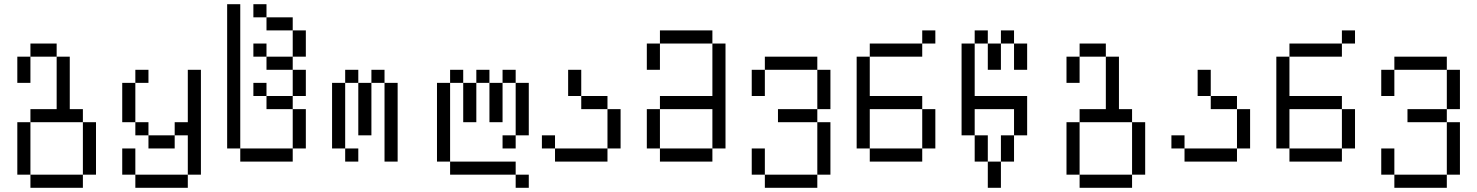

<svg xmlns="http://www.w3.org/2000/svg" viewBox="-20 -770 7040 915"><path d="M125 62.5V125H375V62.5ZM125 62.5Q125 62.5 125 -187.5H62.5Q62.5 -187.5 62.5 62.5ZM375 62.5H437.5Q437.5 62.5 437.5 -187.5H375Q375 -187.5 375 62.5ZM125 -187.5H375V-250H312.5Q312.5 -250 312.5 -500H250Q250 -500 250 -250H125ZM62.5 -500Q62.5 -500 62.5 -375H125Q125 -375 125 -500ZM125 -500H250V-562.5H125Z M687.5 -375V-437.5H625V-375H562.5V-187.5H625V-125H687.5V-62.5H812.5V-125H687.5V-187.5H625V-375ZM625 62.5V125H875V62.5ZM625 62.5Q625 62.5 625 -62.5H562.5Q562.5 -62.5 562.5 62.5ZM875 62.5H937.5Q937.5 62.5 937.5 -437.5H875Q875 -437.5 875 -187.5H812.5V-125H875Z M1125 -62.5V0H1375V-62.5ZM1125 -62.5V-750H1062.5V-62.5ZM1375 -62.5H1437.5V-250H1375ZM1375 -250V-312.5H1250V-250ZM1250 -312.5V-375H1187.5V-312.5ZM1375 -312.5H1437.5Q1437.5 -312.5 1437.5 -437.5H1375Q1375 -437.5 1375 -312.5ZM1375 -437.5V-500H1250V-437.5ZM1250 -500V-562.5H1187.5V-500ZM1375 -500H1437.5Q1437.5 -500 1437.5 -625H1375Q1375 -625 1375 -500ZM1375 -625V-687.5H1250V-625ZM1250 -687.5V-750H1187.5V-687.5Z M1687.5 0V-62.5H1625V0ZM1625 -62.5V-375H1562.5V-62.5ZM1812.5 -375Q1812.5 -375 1812.5 0H1875Q1875 0 1875 -375ZM1687.5 -375Q1687.5 -375 1687.5 -125H1750Q1750 -125 1750 -375ZM1625 -375H1687.5V-437.5H1625ZM1750 -375H1812.5V-437.5H1750Z M2500 125V62.5H2437.5V125ZM2437.5 62.5V0H2125V62.5ZM2125 0Q2125 0 2125 -375H2062.5Q2062.5 -375 2062.5 0ZM2437.5 -125H2375V-62.5H2437.5ZM2437.5 -125H2500Q2500 -125 2500 -375H2437.5Q2437.5 -375 2437.5 -125ZM2187.5 -375V-187.5H2250V-375ZM2312.5 -375V-187.5H2375V-375ZM2125 -375H2187.5V-437.5H2125ZM2250 -375H2312.5V-437.5H2250ZM2375 -375H2437.5V-437.5H2375Z M2625 -62.5V0H2875V-62.5ZM2625 -62.5V-125H2562.5V-62.5ZM2875 -62.5H2937.5V-250H2875ZM2875 -250V-312.5H2750V-250ZM2750 -312.5Q2750 -312.5 2750 -437.5H2687.5Q2687.5 -437.5 2687.5 -312.5Z M3125 -62.5V0H3375V-62.5ZM3125 -62.5V-250H3062.5V-62.5ZM3375 -62.5H3437.5Q3437.5 -62.5 3437.5 -562.5H3375Q3375 -562.5 3375 -312.5H3125V-250H3375ZM3062.5 -562.5Q3062.5 -562.5 3062.5 -437.5H3125Q3125 -437.5 3125 -562.5ZM3125 -562.5H3375V-625H3125Z M3625 62.5V125H3875V62.5ZM3625 62.5Q3625 62.5 3625 -62.5H3562.5Q3562.5 -62.5 3562.5 62.5ZM3875 62.5H3937.5Q3937.5 62.5 3937.5 -187.5H3875Q3875 -187.5 3875 62.5ZM3875 -187.5V-250H3687.5V-187.5ZM3875 -250H3937.5V-437.5H3875ZM3562.5 -437.5Q3562.5 -437.5 3562.5 -312.5H3625Q3625 -312.5 3625 -437.5ZM3625 -437.5H3875V-500H3625Z M4437.5 -562.5V-625H4375V-562.5H4125V-500H4062.5V-62.5H4125V0H4375V-62.5H4125V-250H4375V-62.5H4437.5V-250H4375V-312.5H4125V-500H4375V-562.5Z M4687.5 0Q4687.5 0 4687.5 125H4750Q4750 125 4750 0ZM4687.5 0Q4687.5 0 4687.5 -125H4625Q4625 -125 4625 0ZM4750 0H4812.5Q4812.5 0 4812.5 -125H4750Q4750 -125 4750 0ZM4625 -125Q4625 -125 4625 -250H4812.5Q4812.5 -250 4812.5 -125H4875V-312.5H4625Q4625 -312.5 4625 -562.5H4562.5V-125ZM4687.5 -562.5Q4687.5 -562.5 4687.5 -437.5H4750Q4750 -437.5 4750 -562.5ZM4812.5 -562.5Q4812.5 -562.5 4812.5 -437.5H4875Q4875 -437.5 4875 -562.5ZM4625 -562.5H4687.5V-625H4625ZM4750 -562.5H4812.5V-625H4750Z M5125 62.5V125H5375V62.5ZM5125 62.5Q5125 62.5 5125 -187.5H5062.5Q5062.5 -187.5 5062.5 62.5ZM5375 62.5H5437.5Q5437.5 62.5 5437.5 -187.5H5375Q5375 -187.5 5375 62.5ZM5125 -187.5H5375V-250H5312.5Q5312.5 -250 5312.5 -500H5250Q5250 -500 5250 -250H5125ZM5062.5 -500Q5062.5 -500 5062.5 -375H5125Q5125 -375 5125 -500ZM5125 -500H5250V-562.5H5125Z M5625 -62.5V0H5875V-62.5ZM5625 -62.5V-125H5562.5V-62.5ZM5875 -62.5H5937.5V-250H5875ZM5875 -250V-312.5H5750V-250ZM5750 -312.5Q5750 -312.5 5750 -437.5H5687.5Q5687.5 -437.5 5687.5 -312.5Z M6437.5 -562.5V-625H6375V-562.5H6125V-500H6062.5V-62.5H6125V0H6375V-62.5H6125V-250H6375V-62.5H6437.5V-250H6375V-312.5H6125V-500H6375V-562.5Z M6625 62.5V125H6875V62.5ZM6625 62.5Q6625 62.5 6625 -62.5H6562.5Q6562.5 -62.5 6562.5 62.5ZM6875 62.5H6937.5Q6937.5 62.5 6937.5 -187.5H6875Q6875 -187.5 6875 62.5ZM6875 -187.5V-250H6687.5V-187.5ZM6875 -250H6937.5V-437.5H6875ZM6562.5 -437.5Q6562.5 -437.5 6562.5 -312.5H6625Q6625 -312.5 6625 -437.5ZM6625 -437.5H6875V-500H6625Z"/></svg>

Font: CalcUnifontExMono
Style: Regular
Weight: 500
Version: Version 15.0.06